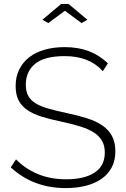

<svg xmlns="http://www.w3.org/2000/svg" viewBox="-20 -956 645 982"><path d="M197 -855 293 -936H330L427 -855L397 -838L312 -901L227 -838ZM506 -592Q437 -669 311 -669Q207 -669 159.5 -629.5Q112 -590 112 -523Q112 -489 124 -466.5Q136 -444 161.5 -428Q187 -412 226 -401Q265 -390 320 -378Q377 -366 423.5 -351.5Q470 -337 502.5 -315Q535 -293 552.5 -261Q570 -229 570 -182Q570 -135 551.5 -100Q533 -65 499.5 -41.5Q466 -18 419.5 -6Q373 6 316 6Q150 6 35 -100L62 -141Q107 -94 172 -66.5Q237 -39 318 -39Q411 -39 463.5 -73Q516 -107 516 -176Q516 -211 502 -235.5Q488 -260 460.5 -278Q433 -296 391 -309Q349 -322 293 -334Q236 -346 192.5 -359.5Q149 -373 119.5 -393.5Q90 -414 75 -443Q60 -472 60 -516Q60 -564 78.5 -601Q97 -638 130 -663.5Q163 -689 209 -702Q255 -715 311 -715Q380 -715 434 -694.5Q488 -674 532 -632Z"/></svg>

Font: Oxford Sans
Style: Regular
Weight: 300
Designer: Matt McInerney, Pablo Impallari, Rodrigo Fuenzalida
Foundry: Matt McInerney, Pablo Impallari, Rodrigo Fuenzalida
Version: Version 3.000g; ttfautohint (v1.5) -l 8 -r 28 -G 28 -x 14 -D